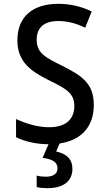

<svg xmlns="http://www.w3.org/2000/svg" viewBox="-20 -745 570 1005"><path d="M229 240C313 240 359 202 359 139C359 87 328 60 274 48L292 6C406 -11 471 -82 471 -196C471 -311 405 -350 305 -401C218 -444 172 -467 172 -537C172 -601 211 -635 286 -635C331 -635 379 -623 426 -600L460 -685C405 -712 345 -725 285 -725C154 -725 71 -660 71 -534C71 -417 148 -370 230 -328C325 -281 369 -259 369 -190C369 -124 328 -79 237 -79C179 -79 118 -97 64 -122V-27C109 -4 173 10 234 10L203 81C253 88 281 103 281 136C281 164 260 180 219 180C203 180 186 178 172 174V234C186 238 208 240 229 240Z"/></svg>

Font: Noto Sans Mono Condensed Medium
Style: Regular
Weight: 500
Width: 3
Designer: Monotype Design Team
Foundry: Monotype Imaging Inc.
Version: Version 2.014